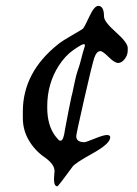

<svg xmlns="http://www.w3.org/2000/svg" viewBox="-20 -577 474 665"><path d="M189.9 -89.8Q200.2 -89.8 205.1 -128.4L218.8 -200.2L219.7 -204.1L222.7 -219.2L227.5 -242.2L230.5 -253.9Q231.4 -257.8 237.8 -288.6Q244.1 -319.3 249.8 -334.7Q255.4 -350.1 257.8 -359.9L267.6 -397L271 -407.7L273.9 -418V-420.9Q273.9 -423.8 272 -423.8H269Q263.2 -423.8 234.6 -404.1Q206.1 -384.3 183.6 -349.6Q143.6 -287.1 143.6 -208.5V-204.6Q143.6 -143.1 171.4 -106Q183.6 -89.8 187.5 -89.8ZM422.4 -411.1V-401.9Q422.4 -386.2 411.9 -372.6Q401.4 -358.9 389.2 -358.9Q377 -358.9 356.4 -379.4Q335.9 -399.9 327.6 -399.9Q314.5 -399.9 306.6 -376.7Q298.8 -353.5 271.5 -233.2Q244.1 -112.8 244.1 -105.5Q244.1 -84.5 272.5 -84.5Q277.3 -84.5 307.9 -96.9Q338.4 -109.4 350.1 -109.4Q361.8 -109.4 361.8 -101.6Q361.8 -79.6 301.5 -46.1Q241.2 -12.7 231.9 -0.5Q181.6 68.4 178.7 68.4Q167 68.4 167 43.5L167.5 34.2L168.9 15.6Q168.9 -8.3 134.8 -32Q100.6 -55.7 79.8 -91.1Q59.1 -126.5 59.1 -168.5V-190.9Q59.1 -326.2 180.7 -423.3Q196.3 -436 230.2 -455.3Q264.2 -474.6 267.6 -478Q273.4 -484.9 290 -520.8Q306.6 -556.6 320.3 -556.6Q340.3 -556.6 340.3 -519.5Q340.3 -502 381.3 -465.6Q422.4 -429.2 422.4 -411.1Z"/></svg>

Font: Averia Serif Libre
Style: Italic
Weight: 400
Italic angle: -7.90001°
Version: Version 1.002